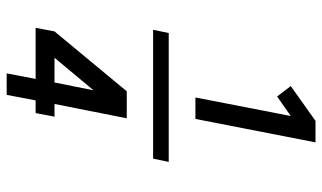

<svg xmlns="http://www.w3.org/2000/svg" viewBox="-220 -620 989 590"><g transform="rotate(90 275.0 -325.5)"><path d="M72 -301 82 -349H478L468 -301ZM280 -431 337 -724 277 -682 245 -724 352 -800H418L346 -431ZM206 149 223 60H66L77 2L261 -220H344L300 2H339L328 60H289L272 149ZM158 2H234L258 -118Z"/></g></svg>

Font: Lode Term
Style: Italic
Weight: 400
Italic angle: -11°
Monospace: yes
Designer: Belleve Invis
Foundry: Belleve Invis
Version: Version 29.2.0